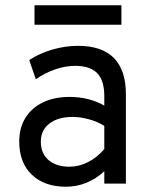

<svg xmlns="http://www.w3.org/2000/svg" viewBox="-20 -697 566 729"><path d="M231 12Q148 12 100.5 -34Q53 -80 53 -160Q53 -211.5 76.5 -249.5Q100 -287.5 143 -308.2Q186 -329 244 -329Q281.5 -329 314.2 -320.8Q347 -312.5 376 -296V-332Q376 -391.5 349 -419.2Q322 -447 265 -447Q228.5 -447 189.2 -433.5Q150 -420 116 -396L91 -469Q129.5 -494.5 178.8 -508.8Q228 -523 276 -523Q367 -523 412.5 -476.8Q458 -430.5 458 -339V0H376V-47Q346 -18.5 308.5 -3.2Q271 12 231 12ZM244 -64Q279.5 -64 314.2 -81.5Q349 -99 376 -131V-219Q350.5 -235 318 -244Q285.5 -253 256 -253Q200 -253 167.5 -227.8Q135 -202.5 135 -159Q135 -115 164 -89.5Q193 -64 244 -64ZM111 -603V-677H441V-603Z"/></svg>

Font: Undotted
Style: Regular
Weight: 400
Designer: Delve Withrington, Dave Bailey, Thomas Jockin
Foundry: Delve Fonts LLC
Version: Version 4.000